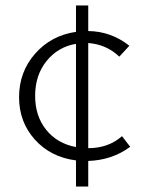

<svg xmlns="http://www.w3.org/2000/svg" viewBox="-20 -585 531 705"><path d="M458 -46Q392 3 304 6V100H259V4Q166 -8 108 -72.5Q50 -137 50 -228Q50 -321 109 -388Q168 -455 259 -468V-565H304V-471Q388 -470 455 -417L418 -377Q371 -422 304 -427V-41Q378 -41 428 -85ZM109 -233Q109 -159 149.5 -108.5Q190 -58 259 -45V-424Q193 -413 151 -361Q109 -309 109 -233Z"/></svg>

Font: EauTestInfant Semilight
Style: Italic
Weight: 300
Italic angle: -12°
Designer: Christian Thalmann (Catharsis Fonts)
Version: Version 0.001;PS 000.001;hotconv 1.0.88;makeotf.lib2.5.64775